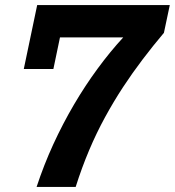

<svg xmlns="http://www.w3.org/2000/svg" viewBox="-20 -741 693 761"><path d="M125 0Q153.6 -87 191.2 -169Q228.9 -251 273.3 -326.6Q317.7 -402.1 367.1 -469.2Q416.4 -536.3 468.4 -592.7H217.7L191.6 -467.6H74.3L127.4 -721H653L629.7 -610.9Q586.4 -559.6 545.7 -506Q505 -452.4 467.6 -395.5Q430.3 -338.6 396.4 -276.5Q362.4 -214.4 333.4 -145.8Q304.3 -77.1 279.9 0Z"/></svg>

Font: Mona Sans
Style: Italic
Weight: 200
Italic angle: -11.6951°
Designer: Deni Anggara
Foundry: GitHub
Version: Version 2.000